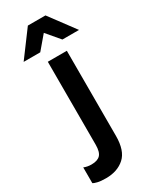

<svg xmlns="http://www.w3.org/2000/svg" viewBox="-260 -1095 943 1171"><g transform="rotate(-30 211.0 -509.5)"><path d="M418 -853ZM422 -853H305L227 -945L149 -853H32L165 -1032H289ZM113 13Q76 13 54 7.5Q32 2 25 -3V-114Q49 -104 78 -104Q121 -104 140.5 -124.5Q160 -145 160 -196V-780H294V-181Q294 -77 244 -32Q194 13 113 13Z"/></g></svg>

Font: Tanohe Sans SemiBold
Style: Regular
Weight: 600
Designer: Village Type and Design LLC & Cristiano Sobral
Foundry: Cooper Hewitt Smithsonian Design Museum
Version: Version 1.00;September 29, 2021;FontCreator 13.0.0.2655 64-b